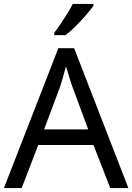

<svg xmlns="http://www.w3.org/2000/svg" viewBox="-20 -964 679 984"><path d="M545 0 459 -221H176L91 0H0L279 -717H360L638 0ZM432 -301 352 -517Q349 -525 342 -546Q335 -567 328.5 -589.5Q322 -612 318 -624Q310 -593 301.5 -563.5Q293 -534 287 -517L206 -301ZM459 -944V-934Q446 -916 421.5 -887.5Q397 -859 368.5 -830.5Q340 -802 316 -784H258V-796Q272 -814 290 -840.5Q308 -867 325 -894.5Q342 -922 353 -944Z"/></svg>

Font: Apis
Style: Regular
Weight: 400
Designer: Monotype Design Team
Foundry: Monotype Imaging Inc.
Version: Version 2.000; build 0001